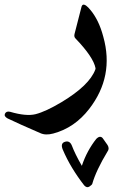

<svg xmlns="http://www.w3.org/2000/svg" viewBox="-108 -326 527 814"><path d="M237 -295Q239 -304 244 -306Q255 -309 276 -283Q292 -264 306 -236Q320 -208 330 -170Q377 -2 270 136Q208 216 118 240Q85 249 62 238Q18 219 -16.5 203.5Q-51 188 -76 176Q-92 167 -87 156Q-81 144 -65 148Q3 168 43 158Q86 147 153 107Q271 36 296 -31Q297 -33 297 -37Q288 -84 212 -163Q205 -170 208 -182ZM329 262 348 289Q357 304 348 316Q299 397 283 454Q282 456 280 458L271 465Q260 472 249 460Q221 424 198 386Q175 348 158 308Q147 281 168 275Q188 269 197 292Q203 308 213.5 329.5Q224 351 239 377Q250 344 265.5 315.5Q281 287 300 263Q309 254 316 254Q324 254 329 262Z"/></svg>

Font: Amiri
Style: Bold
Weight: 700
Designer: Khaled Hosny
Version: Version 0.113